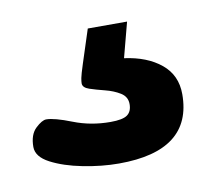

<svg xmlns="http://www.w3.org/2000/svg" viewBox="-41 -53 331 308"><g transform="rotate(-10 125.0 101.0)"><path d="M131 212Q103 212 72.5 206Q42 200 21 189Q0 178 0 162Q0 142 10.5 132Q21 122 28 122Q41 122 69 133Q97 144 129 144Q149 144 156.5 138.5Q164 133 164 121Q164 109 153.5 102.5Q143 96 129 92.5Q115 89 104.5 85.5Q94 82 94 75Q94 72 95 66.5Q96 61 101.5 44Q107 27 119 -10H183L168 47Q205 52 227.5 70.5Q250 89 250 120Q250 212 131 212Z"/></g></svg>

Font: Asap
Style: Bold
Weight: 700
Designer: Pablo Cosgaya
Foundry: Omnibus-Type
Version: Version 3.001; ttfautohint (v1.8.3)